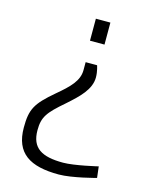

<svg xmlns="http://www.w3.org/2000/svg" viewBox="-108 -570 659 843"><g transform="rotate(15 221.5 -148.5)"><path d="M222 -500V-400H288V-500ZM40 43C40 160 110 203 241 203C302 203 408 174 408 174L402 123C402 123 298 148 246 148C149 148 101 120 101 39C101 -21 119 -45 191 -107C243 -153 289 -196 289 -251C289 -279 280 -304 280 -304H228V-268C228 -219 192 -184 136 -137C56 -69 40 -40 40 43Z"/></g></svg>

Font: RazerF5 Light
Style: Regular
Weight: 300
Foundry: Razer Inc.
Version: Version 2